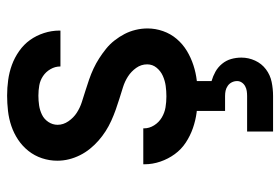

<svg xmlns="http://www.w3.org/2000/svg" viewBox="-144 -424 788 540"><g transform="rotate(-90 250.0 -154.0)"><path d="M249 8Q226 8 203.5 5Q181 2 159.5 -5.5Q138 -13 119 -25.5Q100 -38 86.5 -56.5Q73 -75 65.5 -97Q58 -119 58 -141Q58 -142 58 -143Q58 -144 58 -145H159Q159 -144 159 -144Q159 -144 159 -143Q159 -128 167.5 -114.5Q176 -101 189.5 -93Q203 -85 218 -82.5Q233 -80 249 -80Q264 -80 278.5 -82Q293 -84 306.5 -90Q320 -96 329.5 -107.5Q339 -119 339 -134Q339 -151 329 -165Q319 -179 305 -188Q291 -197 275 -202Q259 -207 243 -212Q227 -217 211.5 -222.5Q196 -228 180.5 -235Q165 -242 151 -251Q137 -260 124.5 -271Q112 -282 101.5 -295Q91 -308 83.5 -323Q76 -338 72 -354Q68 -370 68 -387Q68 -409 75 -430Q82 -451 95.5 -468Q109 -485 127 -497Q145 -509 165.5 -516Q186 -523 208 -525.5Q230 -528 251 -528Q273 -528 295 -525Q317 -522 337.5 -514.5Q358 -507 376.5 -494Q395 -481 407.5 -463.5Q420 -446 427 -424.5Q434 -403 434 -381Q434 -380 434 -379.5Q434 -379 434 -378H333Q333 -378 333 -378.5Q333 -379 333 -379Q333 -393 325.5 -406Q318 -419 306 -427Q294 -435 280 -437.5Q266 -440 251 -440Q237 -440 223.5 -438Q210 -436 197.5 -430Q185 -424 177 -412Q169 -400 169 -386Q169 -370 179 -355.5Q189 -341 203 -332Q217 -323 232.5 -318Q248 -313 264 -308Q280 -303 296 -297.5Q312 -292 327 -285Q342 -278 356 -269Q370 -260 383 -249.5Q396 -239 406.5 -225.5Q417 -212 424.5 -197.5Q432 -183 436 -166.5Q440 -150 440 -133Q440 -111 432.5 -89.5Q425 -68 410.5 -51Q396 -34 377 -22.5Q358 -11 336.5 -4Q315 3 293 5.5Q271 8 249 8ZM150 220V147H250Q257 147 264 146Q271 145 277.5 141.5Q284 138 288 132Q292 126 292 119Q292 111 288.5 104Q285 97 278.5 92.5Q272 88 265 86.5Q258 85 250 85H208V0H292V47Q306 51 318.5 58Q331 65 340.5 76.5Q350 88 354 102Q358 116 358 131Q358 151 349.5 169.5Q341 188 325 200Q309 212 289.5 216Q270 220 250 220Z"/></g></svg>

Font: Iosevka SS04 Semibold
Style: Regular
Weight: 600
Monospace: yes
Designer: Belleve Invis
Foundry: Belleve Invis
Version: Version 19.0.0; ttfautohint (v1.8.4)